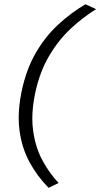

<svg xmlns="http://www.w3.org/2000/svg" viewBox="-20 -786 482 924"><path d="M214 118Q160 63.5 122.8 -4.5Q85.5 -72.5 74 -157Q70 -187 70 -219Q70 -278.5 84 -346Q106 -451 150.8 -529Q195.5 -607 257 -664.8Q318.5 -722.5 391 -765.5L442.5 -742Q380 -703.5 321 -648.8Q262 -594 216.8 -517.5Q171.5 -441 149.5 -339Q135.5 -272.5 135.5 -215.5Q135.5 -185 139.5 -157Q150.5 -77 183.8 -15Q217 47 262 94.5Z"/></svg>

Font: Heraclito Light
Style: Italic
Weight: 300
Italic angle: -12°
Designer: Kostas Bartsokas (font) & Cristiano Sobral (main changes)
Foundry: Kostas Bartsokas (font) & Cristiano Sobral (main changes)
Version: Version 1.00;July 8, 2020;FontCreator 13.0.0.2655 64-bit